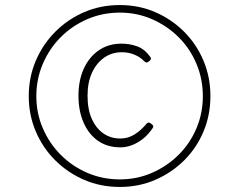

<svg xmlns="http://www.w3.org/2000/svg" viewBox="-20 -814 948 761"><path d="M455 -73Q379 -73 314 -101Q249 -129 199.5 -178Q150 -227 122 -292.5Q94 -358 94 -433Q94 -508 122 -573.5Q150 -639 199.5 -688.5Q249 -738 314 -766Q379 -794 455 -794Q530 -794 595 -766Q660 -738 709.5 -688.5Q759 -639 786.5 -573.5Q814 -508 814 -433Q814 -358 786.5 -292.5Q759 -227 709.5 -178Q660 -129 595 -101Q530 -73 455 -73ZM455 -103Q523 -103 582.5 -129Q642 -155 687.5 -200Q733 -245 758.5 -305Q784 -365 784 -433Q784 -501 758.5 -561.5Q733 -622 687.5 -667Q642 -712 582.5 -738Q523 -764 455 -764Q386 -764 326 -738Q266 -712 221 -667Q176 -622 150 -561.5Q124 -501 124 -433Q124 -365 150 -305Q176 -245 221 -200Q266 -155 326 -129Q386 -103 455 -103ZM457 -230Q406 -230 369 -255.5Q332 -281 311.5 -327.5Q291 -374 291 -435Q291 -495 312 -541.5Q333 -588 371.5 -614.5Q410 -641 462 -641Q495 -641 524.5 -630Q554 -619 576 -588Q579 -584 578 -580Q577 -576 572 -572Q565 -566 560.5 -566.5Q556 -567 552 -571Q536 -588 512.5 -597.5Q489 -607 463 -607Q424 -607 393.5 -586Q363 -565 345 -526.5Q327 -488 327 -435Q327 -380 344 -342.5Q361 -305 390 -285Q419 -265 457 -265Q488 -265 514 -281.5Q540 -298 562 -325Q566 -329 571 -328Q576 -327 581 -322Q587 -318 587.5 -314Q588 -310 585 -306Q568 -281 547.5 -264.5Q527 -248 504 -239Q481 -230 457 -230Z"/></svg>

Font: Playwrite HR Lijeva Thin
Style: Regular
Weight: 250
Designer: Veronika Burian, José Scaglione
Foundry: TypeTogether
Version: Version 1.002